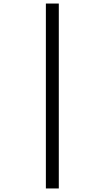

<svg xmlns="http://www.w3.org/2000/svg" viewBox="-20 -886 591 1084"><path d="M239 178H312V-866H239Z"/></svg>

Font: Noto Sans Malayalam UI
Style: Regular
Weight: 400
Designer: Jelle Bosma - Monotype Design Team
Foundry: Monotype Imaging Inc.
Version: Version 2.104